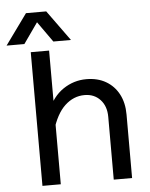

<svg xmlns="http://www.w3.org/2000/svg" viewBox="-110 -1002 822 1053"><g transform="rotate(-5 301.0 -476.0)"><path d="M473 0V-345.5Q473 -404.5 440 -440.2Q407 -476 353.5 -476Q293 -476 245.2 -431.5Q197.5 -387 170 -293L153.5 -405Q185 -483.5 243.2 -522.8Q301.5 -562 370.5 -562Q433 -562 478.5 -535.5Q524 -509 549 -461.5Q574 -414 574 -350V0ZM80.5 0V-736H181.5V0ZM-48.5 -783.5 73 -951.5H184.5L306 -783.5H209L129 -896.5L49.5 -783.5Z"/></g></svg>

Font: Azeret Mono Thin
Style: Regular
Weight: 100
Designer: Martin Vácha
Foundry: Displaay
Version: Version 1.002